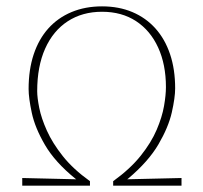

<svg xmlns="http://www.w3.org/2000/svg" viewBox="-20 -584 640 604"><path d="M50 0V-24L220 -20L217 -22Q153 -74 121.5 -128Q90 -182 80 -229Q70 -276 70 -304Q70 -365 86 -413Q102 -461 132 -494.5Q162 -528 205 -546Q248 -564 301 -564Q354 -564 396.5 -546Q439 -528 469 -494.5Q499 -461 515 -413.5Q531 -366 531 -306Q531 -277 520.5 -230.5Q510 -184 478.5 -130Q447 -76 383 -22L380 -20L551 -24V0H336V-14Q390 -53 423 -94.5Q456 -136 473 -176Q490 -216 496 -250.5Q502 -285 502 -310Q502 -381 477.5 -434.5Q453 -488 408 -517.5Q363 -547 301 -547Q239 -547 193 -517Q147 -487 122 -431Q97 -375 97 -297Q97 -277 103.5 -244.5Q110 -212 127.5 -173Q145 -134 177.5 -93Q210 -52 263 -14V0Z"/></svg>

Font: Alumni Sans Thin
Style: Regular
Weight: 100
Designer: Robert E. Leuschke
Foundry: Robert E. Leuschke
Version: Version 1.018